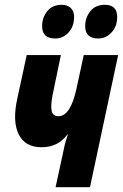

<svg xmlns="http://www.w3.org/2000/svg" viewBox="-20 -778 511 798"><path d="M211 0 247 -166Q249 -177 253.5 -192Q258 -207 262 -219H260Q221 -166 153 -166Q84 -166 57.5 -220Q31 -274 52 -369L91 -549H233L199 -385Q190 -341 194.5 -318Q199 -295 223 -295Q273 -295 298 -410L328 -549H471L354 0ZM389 -618Q334 -618 334 -669Q334 -704 355 -731Q376 -758 416 -758Q467 -758 467 -708Q467 -668 443.5 -643Q420 -618 389 -618ZM210 -618Q155 -618 155 -669Q155 -704 176 -731Q197 -758 237 -758Q260 -758 274 -745Q288 -732 288 -708Q288 -668 265 -643Q242 -618 210 -618Z"/></svg>

Font: Noto Sans ExtraCondensed ExtraBold
Style: Italic
Weight: 800
Width: 2
Italic angle: -12°
Designer: Monotype Design Team
Foundry: Monotype Imaging Inc.
Version: Version 2.013; ttfautohint (v1.8.4.7-5d5b)